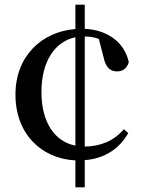

<svg xmlns="http://www.w3.org/2000/svg" viewBox="-20 -748 613 820"><path d="M342 52V-64C430 -71 491 -115 528 -180L509 -196C465 -145 408 -123 342 -122V-592C363 -592 382 -589 402 -582L423 -501C432 -458 453 -443 480 -443C504 -443 523 -456 530 -483C512 -565 442 -620 342 -625V-728H302V-624C159 -613 46 -509 46 -344C46 -174 159 -70 302 -63V52ZM302 -126C216 -143 157 -222 157 -355C157 -488 216 -571 302 -589Z"/></svg>

Font: Noto Serif CJK KR SemiBold
Style: Regular
Weight: 600
Designer: Ryoko NISHIZUKA 西塚涼子 (kana & ideographs); Frank Grießhammer (Latin, Greek & Cyrillic); Wenlong ZHANG 张文龙 (bopomofo); San
Foundry: Adobe
Version: Version 2.001;hotconv 1.1.0;makeotfexe 2.6.0